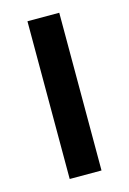

<svg xmlns="http://www.w3.org/2000/svg" viewBox="-90 -587 427 635"><g transform="rotate(-15 123.5 -270.0)"><path d="M68.8 0V-540H177.7V0Z"/></g></svg>

Font: V-Inter
Style: Medium-500
Weight: 500
Designer: Rasmus Andersson
Foundry: rsms
Version: Version 4.000;git-4146feb